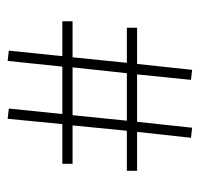

<svg xmlns="http://www.w3.org/2000/svg" viewBox="-30 -474 515 494"><g transform="rotate(90 227.0 -227.5)"><path d="M137.2 9.8 110.8 6.8 125 -130.9H35.2V-157.2H127.9L142.1 -296.9H51.8V-323.2H145L160.2 -464.8L186 -461.9L171.9 -323.2H293.9L309.1 -464.8L335 -461.9L319.8 -323.2H419.9V-296.9H316.9L303.2 -157.2H401.9V-130.9H299.8L286.1 9.8L259.8 6.8L273.9 -130.9H151.9ZM168.9 -296.9 153.8 -157.2H276.9L291 -296.9Z"/></g></svg>

Font: FoglihtenNo01
Style: Regular
Weight: 500
Version: Version 0.61